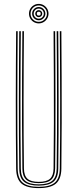

<svg xmlns="http://www.w3.org/2000/svg" viewBox="-20 -960 398 985"><path d="M178.8 5Q117.5 5 90.5 -18.2Q63.5 -41.5 62.8 -95Q61.8 -181.8 61.4 -269.2Q61 -356.8 61 -444.9Q61 -533 61.5 -621.8Q62 -710.5 62.8 -800H70.8Q70 -711.2 69.5 -623.5Q69 -535.8 68.9 -448.2Q68.8 -360.8 69.2 -272.8Q69.8 -184.8 70.8 -95Q71.5 -43.8 97.2 -22.6Q123 -1.5 178.8 -1.5Q234.8 -1.5 260.4 -22.6Q286 -43.8 286.8 -95Q288 -182 288.4 -269.5Q288.8 -357 288.6 -445.1Q288.5 -533.2 288 -622Q287.5 -710.8 286.8 -800H294.8Q295.8 -680.8 296.2 -564.1Q296.8 -447.5 296.5 -331Q296.2 -214.5 294.8 -95Q294 -41.5 267 -18.2Q240 5 178.8 5ZM178.8 -7.8Q127.8 -7.8 103.5 -27.4Q79.2 -47 78.8 -95.2Q77.8 -182.2 77.2 -269.8Q76.8 -357.2 76.9 -445.1Q77 -533 77.5 -621.8Q78 -710.5 78.8 -800H86.8Q86 -711 85.5 -623.2Q85 -535.5 84.9 -448.1Q84.8 -360.8 85.2 -272.8Q85.8 -184.8 86.8 -95.2Q87.2 -51.2 109.1 -32.8Q131 -14.2 178.8 -14.2Q226.5 -14.2 248.4 -32.8Q270.2 -51.2 270.8 -95.2Q272 -182.5 272.4 -270Q272.8 -357.5 272.6 -445.4Q272.5 -533.2 272 -621.9Q271.5 -710.5 270.8 -800H278.8Q279.5 -711 280 -623.2Q280.5 -535.5 280.6 -448.1Q280.8 -360.8 280.4 -272.8Q280 -184.8 278.8 -95.2Q278.2 -47 254 -27.4Q229.8 -7.8 178.8 -7.8ZM178.8 -20.5Q134.2 -20.5 114.8 -38Q95.2 -55.5 94.8 -95.5Q93.2 -212.2 93 -328.8Q92.8 -445.2 93.2 -562.9Q93.8 -680.5 94.8 -800H102.8Q102 -711.2 101.5 -622.9Q101 -534.5 100.9 -446.5Q100.8 -358.5 101.2 -270.8Q101.8 -183 102.8 -95.5Q103.2 -58.8 121 -42.9Q138.8 -27 178.8 -27Q219 -27 236.6 -42.9Q254.2 -58.8 254.8 -95.5Q256.2 -212.5 256.5 -329Q256.8 -445.5 256.2 -563Q255.8 -680.5 254.8 -800H262.8Q263.5 -711.2 264 -622.8Q264.5 -534.2 264.6 -446.2Q264.8 -358.2 264.4 -270.5Q264 -182.8 262.8 -95.5Q262.2 -55.5 242.8 -38Q223.2 -20.5 178.8 -20.5ZM178.8 -840Q165 -840 153.6 -846.8Q142.2 -853.5 135.5 -864.9Q128.8 -876.2 128.8 -890Q128.8 -903.8 135.5 -915.1Q142.2 -926.5 153.6 -933.2Q165 -940 178.8 -940Q192.5 -940 203.9 -933.2Q215.2 -926.5 222 -915.1Q228.8 -903.8 228.8 -890Q228.8 -876.2 222 -864.9Q215.2 -853.5 203.9 -846.8Q192.5 -840 178.8 -840ZM178.8 -848Q196.2 -848 208.5 -860.2Q220.8 -872.5 220.8 -890Q220.8 -907.5 208.5 -919.8Q196.2 -932 178.8 -932Q161.2 -932 149 -919.8Q136.8 -907.5 136.8 -890Q136.8 -872.5 149 -860.2Q161.2 -848 178.8 -848ZM178.8 -856Q164.8 -856 154.8 -866Q144.8 -876 144.8 -890Q144.8 -904 154.8 -914Q164.8 -924 178.8 -924Q192.8 -924 202.8 -914Q212.8 -904 212.8 -890Q212.8 -876 202.8 -866Q192.8 -856 178.8 -856ZM178.8 -864Q189.5 -864 197.1 -871.6Q204.8 -879.2 204.8 -890Q204.8 -900.8 197.1 -908.4Q189.5 -916 178.8 -916Q168 -916 160.4 -908.4Q152.8 -900.8 152.8 -890Q152.8 -879.2 160.4 -871.6Q168 -864 178.8 -864ZM178.8 -872Q171.2 -872 166 -877.2Q160.8 -882.5 160.8 -890Q160.8 -897.5 166 -902.8Q171.2 -908 178.8 -908Q186.2 -908 191.5 -902.8Q196.8 -897.5 196.8 -890Q196.8 -882.5 191.5 -877.2Q186.2 -872 178.8 -872ZM178.8 -880Q188.8 -880 188.8 -890Q188.8 -900 178.8 -900Q168.8 -900 168.8 -890Q168.8 -880 178.8 -880Z"/></svg>

Font: Big Shoulders Inline Text Thin
Style: Regular
Weight: 100
Designer: Patric King
Foundry: XO Type Co
Version: Version 2.002